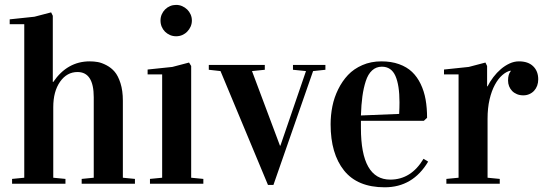

<svg xmlns="http://www.w3.org/2000/svg" viewBox="-20 -758 2248 792"><path d="M20 -658.2V-678.2L122.1 -689L190.9 -707L197.8 -692.9V-419.9H199.7Q257.8 -504.9 350.1 -504.9Q367.7 -504.9 383.8 -502Q399.9 -499 419.4 -488.8Q439 -478.5 453.1 -461.9Q467.3 -445.3 477.1 -414.6Q486.8 -383.8 486.8 -342.8V-24.9L536.6 -20V0H316.9V-20L366.7 -24.9V-356.9Q366.7 -460.9 299.8 -460.9Q255.9 -460.9 227.8 -420.9Q199.7 -380.9 199.7 -315.9V-24.9L250 -20V0H29.8V-20L80.1 -24.9V-658.2Z M588.9 -451.2V-471.2L690.9 -481.9L759.8 -500L768.6 -485.8V-24.9L818.8 -20V0H598.6V-20L648.9 -24.9V-451.2ZM642.1 -673.3Q642.1 -687 647.2 -698.7Q652.3 -710.4 661.1 -719.2Q669.9 -728 681.6 -732.9Q693.4 -737.8 706.5 -737.8Q719.7 -737.8 731.4 -732.7Q743.2 -727.5 752.2 -718.8Q761.2 -710 766.4 -698.2Q771.5 -686.5 771.5 -673.3Q771.5 -660.2 766.4 -648.4Q761.2 -636.7 752.4 -627.7Q743.7 -618.7 731.9 -613.5Q720.2 -608.4 706.5 -608.4Q692.9 -608.4 681.2 -613.5Q669.4 -618.7 660.6 -627.4Q651.9 -636.2 647 -647.9Q642.1 -659.7 642.1 -673.3Z M841.3 -470.2V-490.2H1072.3V-470.2L1019.5 -464.8L1134.8 -157.2H1136.7L1242.2 -464.8L1188.5 -470.2V-490.2H1322.3V-470.2L1271.5 -464.8L1107.9 4.9H1085.4L889.6 -464.8Z M1343.8 -245.1Q1343.8 -283.2 1351.1 -319.6Q1358.4 -356 1375 -389.6Q1391.6 -423.3 1415.5 -448.7Q1439.5 -474.1 1474.9 -489.5Q1510.3 -504.9 1553.2 -504.9Q1593.8 -504.9 1626 -493.4Q1658.2 -481.9 1679.7 -461.4Q1701.2 -440.9 1715.3 -411.4Q1729.5 -381.8 1735.6 -347.4Q1741.7 -313 1741.7 -272L1728.5 -259.8H1468.8V-230Q1468.8 -17.1 1589.8 -17.1Q1675.8 -17.1 1727.1 -103L1746.1 -91.3Q1683.1 14.6 1566.9 14.6Q1454.6 14.6 1399.2 -54.7Q1343.8 -124 1343.8 -245.1ZM1468.8 -281.7 1626.5 -288.1Q1627.9 -313 1627.9 -335.9Q1627.9 -406.7 1611.1 -444.8Q1594.2 -482.9 1555.2 -482.9Q1531.7 -482.9 1514.9 -467.5Q1498 -452.1 1488.8 -423.3Q1479.5 -394.5 1474.9 -360.6Q1470.2 -326.7 1468.8 -281.7Z M1811.5 -451.2V-471.2L1913.6 -481.9L1982.4 -500L1989.3 -485.8V-401.9H1991.2Q2001 -421.4 2015.1 -439.9Q2029.3 -458.5 2046.1 -472.9Q2063 -487.3 2082 -496.1Q2101.1 -504.9 2120.6 -504.9Q2158.7 -504.9 2179.4 -484.6Q2200.2 -464.4 2200.2 -430.7Q2200.2 -416.5 2195.8 -404.5Q2191.4 -392.6 2183.3 -383.8Q2175.3 -375 2163.8 -369.9Q2152.3 -364.7 2138.7 -364.7Q2124 -364.7 2112.3 -369.6Q2100.6 -374.5 2092.5 -382.8Q2084.5 -391.1 2080.1 -402.1Q2075.7 -413.1 2075.7 -425.8Q2075.7 -451.7 2086.4 -463.9V-466.8Q2068.8 -462.9 2052 -448.2Q2035.2 -433.6 2021.5 -408.4Q2007.8 -383.3 1999.5 -347.9Q1991.2 -312.5 1991.2 -268.1V-24.9L2041.5 -20V0H1821.3V-20L1871.6 -24.9V-451.2Z"/></svg>

Font: Vidaloka 
Style: Regular
Weight: 400
Designer: Cyreal (www.cyreal.org)
Foundry: Cyreal (www.cyreal.org)
Version: Version 1.011